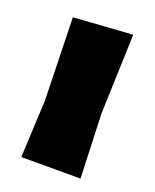

<svg xmlns="http://www.w3.org/2000/svg" viewBox="-98 -534 480 594"><g transform="rotate(20 142.0 -237.0)"><path d="M43 0 52 -190 45 -461 239 -474 230 -210 238 0Z"/></g></svg>

Font: Alegreya Sans Black
Style: Regular
Weight: 900
Designer: Juan Pablo del Peral
Foundry: Huerta Tipografica
Version: Version 2.007